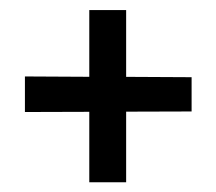

<svg xmlns="http://www.w3.org/2000/svg" viewBox="-20 -428 435 386"><path d="M30.1 -202.8V-274.3L159.5 -273.6V-407.8H233.6V-273.5L365.2 -272.8V-203.9L233.6 -203.5V-61.6H159.5V-203.2Z"/></svg>

Font: Parastoo
Style: Regular
Weight: 400
Foundry: Saber Rastikerdar (saber.rastikerdar@gmail.com)
Version: Version 3.000